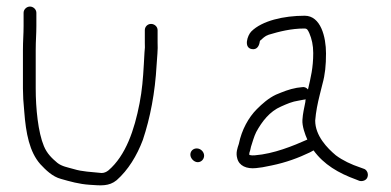

<svg xmlns="http://www.w3.org/2000/svg" viewBox="-20 -544 1193 586"><path d="M52 -505V-465C52 -438.3 50 -420.7 50 -391V-274C50 -254 51.3 -230.7 54 -204C59 -136.8 70.1 -80.3 103 -43C119.8 -25 140.2 -4.8 166 2C193.3 9.8 221.7 18 254 20C287.8 22.4 312.7 25.1 336 6C371 -24.8 397.9 -68.8 416 -117C438.5 -184.4 453.3 -260.8 458 -346C459.2 -368 462.4 -392.9 461 -414V-452C461 -462.6 451.6 -471 441 -471C430.4 -471 422 -462.6 422 -452V-413C422.7 -404.3 422.3 -394.7 421 -384L419 -348C416.6 -305 413.8 -269.4 406 -229C390.4 -147.6 363.7 -69.1 311 -24C304.3 -18.7 297.3 -16 290 -16C258.1 -19.4 231.3 -19.9 205 -28C186.9 -33.2 168.7 -36 155 -47C138.6 -60.7 123.3 -75.4 114 -98C96.3 -140.1 89 -213.1 89 -274V-391C89 -420.9 91 -438.3 91 -465V-505C91 -515.3 81.7 -524 71.5 -524C61.3 -524 52 -515.3 52 -505Z M561 -72C561 -60.9 572 -49 583.5 -49C594.5 -49 603 -58.2 603 -69C603 -80.3 592.6 -91 580.5 -91C569.5 -91 561 -82.9 561 -72Z M920 -271C914.7 -277 908.7 -279.3 902 -278L886 -276C861.8 -271.7 843.8 -264 822 -255C799.5 -244.4 780 -227 764 -211C738.4 -185.4 717.5 -147.4 709 -105C704.7 -92 699.2 -77.8 704 -61C709.5 -38 732.4 -27.7 762 -31C772 -31.7 787.7 -34.3 809 -39C853.3 -48.1 891.2 -62.3 926 -79L937 -85C968.3 -41.9 1013 -15.6 1067 4L1077 8C1082.3 9.3 1087.5 8.8 1092.5 6.5C1108.3 -0.9 1104.8 -24.8 1090 -29L1079 -33C1052.4 -41.9 1026.2 -54.1 1005 -70C979.1 -91.6 942 -129.6 942 -176C944.3 -203.8 949.2 -227.8 956 -255L964 -287C972.3 -316.8 975 -344.9 975 -381C975 -431.5 958.9 -496 910 -496C845.8 -496 779.7 -480.7 747 -448C735.1 -436.1 722.5 -397.6 749.5 -394C765 -391.9 771.4 -404.8 773 -418L774 -420C782 -426.7 787.8 -433.9 800 -438C832.3 -447.7 868.6 -457 909 -457C917.9 -457 919.4 -452.3 924 -443C931.5 -425.4 936 -406.2 936 -382C936 -336.9 928.5 -307.7 920 -271ZM913 -241C912.3 -238.3 912 -235.7 912 -233C908 -211.8 904.4 -199.3 903 -178C901.8 -159.4 910.9 -133.7 918 -118C875.3 -99 815.5 -74.4 758 -70C752 -69.3 746.3 -69.7 741 -71V-77C743 -82.3 744.7 -88.7 746 -96C750.6 -109.9 755 -127 762 -141C779.4 -172.9 802.8 -203.9 838 -219C856.7 -227.2 870.5 -233.7 892 -237L908 -240C910 -240 911.7 -240.3 913 -241Z"/></svg>

Font: Just Breathe
Style: Regular
Weight: 400
Foundry: Cannot Into Space Fonts
Version: Version 0.72